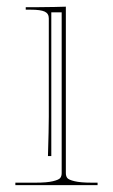

<svg xmlns="http://www.w3.org/2000/svg" viewBox="-20 -541 330 561"><path d="M24.9 0V-7.3H85Q117.2 -7.3 134.5 -11.5Q151.9 -15.6 156 -21Q160.2 -26.4 160.2 -35.2V-504.9H129.9V-85H120.1Q122.6 -165 122.6 -200.2V-487.3Q122.6 -501.5 110.6 -507.1Q98.6 -512.7 69.8 -512.7H55.2V-520H89.8Q147.5 -520.5 172.4 -521.5V-35.2Q172.4 -26.4 176.5 -21Q180.7 -15.6 198 -11.5Q215.3 -7.3 247.6 -7.3H265.1V0Z"/></svg>

Font: ZnikomitNo25
Style: Regular
Weight: 100
Designer: gluk
Foundry: gluk
Version: Version 0.56